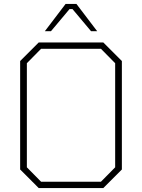

<svg xmlns="http://www.w3.org/2000/svg" viewBox="-20 -952 719 972"><path d="M207 -794 312 -932H367L472 -794H441L347 -906H332L238 -794ZM176 0 82 -94V-643L176 -737H503L597 -643V-94L503 0ZM188 -32H491L563 -105V-632L491 -705H188L116 -632V-105Z"/></svg>

Font: Tomorrow ExtraLight
Style: Regular
Weight: 275
Designer: Tony de Marco, Monica Rizzolli
Foundry: Just in Type
Version: Version 2.002